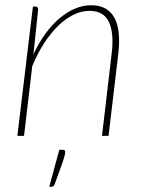

<svg xmlns="http://www.w3.org/2000/svg" viewBox="-20 -520 549 735"><path d="M108 -312Q128 -355.5 153.5 -390.5Q179 -425.5 207.8 -449.8Q236.5 -474 267.2 -487Q298 -500 329 -500Q361 -500 383.2 -487.5Q405.5 -475 418.2 -451.5Q431 -428 434.5 -393.8Q438 -359.5 433 -315.5L395.5 0H370.5L407.5 -315.5Q417 -393 397 -435.8Q377 -478.5 322 -478.5Q292.5 -478.5 262 -463.8Q231.5 -449 203 -421.5Q174.5 -394 149 -354.8Q123.5 -315.5 103.5 -267L72 0H46.5L106 -495H116Q121.5 -495 123.8 -491.5Q126 -488 126 -483.5ZM221.5 53.5Q229.5 53.5 229.5 62Q229.5 67.5 227.2 76.5Q225 85.5 220 100.2Q215 115 207.2 136Q199.5 157 189 186Q187 190.5 184.5 192.8Q182 195 177 195H168.5L207 53.5Z"/></svg>

Font: Lato ExtraLight
Style: Italic
Weight: 275
Italic angle: -7°
Designer: Lukasz Dziedzic with Adam Twardoch and Botio Nikoltchev
Foundry: tyPoland Lukasz Dziedzic
Version: Version 2.015; 2015-08-06; http://www.latofonts.com/